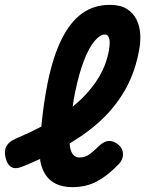

<svg xmlns="http://www.w3.org/2000/svg" viewBox="-57 -760 677 790"><path d="M432 -85Q387 -38 342.5 -14Q298 10 242 10Q202 10 174.5 -3Q147 -16 131 -40Q115 -64 109 -96Q108 -101 108 -106Q73 -90 34 -74Q7 -63 -10 -72.5Q-27 -82 -34 -111Q-41 -139 -30.5 -158.5Q-20 -178 9 -190Q65 -214 113 -239Q123 -340 139 -419Q161 -527 196.5 -598.5Q232 -670 281 -705Q330 -740 395 -740Q438 -740 464.5 -723.5Q491 -707 504.5 -680Q518 -653 520 -619.5Q522 -586 515 -552Q500 -469 464 -401.5Q428 -334 370 -276Q312 -219 230 -170V-162Q232 -147 236.5 -136Q241 -125 249.5 -118.5Q258 -112 270 -112Q293 -112 311 -125Q329 -138 350 -159Q371 -179 390.5 -180Q410 -181 430 -165Q449 -149 449 -125.5Q449 -102 432 -85ZM242 -321Q260 -336 276 -351Q323 -396 352 -446Q381 -496 391 -552Q393 -563 394 -574.5Q395 -586 393.5 -596Q392 -606 387.5 -612Q383 -618 373 -618Q355 -618 332 -591Q309 -564 288.5 -511Q268 -458 252 -380Q246 -352 242 -321Z"/></svg>

Font: Maple Mono
Style: Bold Italic
Weight: 700
Italic angle: -10°
Monospace: yes
Designer: subframe7536
Version: Version 7.000